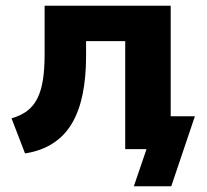

<svg xmlns="http://www.w3.org/2000/svg" viewBox="-20 -518 719 667"><path d="M445 129 489 0H423V-114H657L575 129ZM67 15 20 -107Q52 -116 74 -132.5Q96 -149 109.5 -175.5Q123 -202 129 -240Q135 -278 135 -328V-498H573V0H415V-375H279V-323Q279 -249 267 -190.5Q255 -132 230 -89.5Q205 -47 164.5 -20.5Q124 6 67 15Z"/></svg>

Font: Nunito Sans 9pt ExtraBold
Style: Regular
Weight: 800
Version: Version 3.101;gftools[0.9.27]